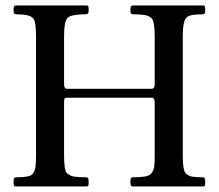

<svg xmlns="http://www.w3.org/2000/svg" viewBox="-20 -675 791 695"><path d="M540 -304.7Q540 -321.3 529.3 -321.3H221.7Q216.8 -321.3 213.9 -318.4Q211.9 -316.4 211.9 -305.7V-113.3Q211.9 -59.6 221.7 -48.8Q233.4 -38.1 249 -35.6Q264.6 -33.2 292 -33.2Q298.8 -32.2 299.8 -28.3Q300.8 -24.4 300.8 -15.6Q300.8 -8.8 299.8 -3.9Q298.8 0 292 0H38.1Q31.2 0 30.3 -4.4Q29.3 -8.8 29.3 -16.6Q29.3 -24.4 30.3 -28.3Q31.2 -32.2 38.1 -33.2Q86.9 -33.2 96.7 -43.9Q106.4 -54.7 108.4 -70.3Q110.4 -85.9 110.4 -113.3V-543Q110.4 -597.7 100.6 -607.9Q90.8 -618.2 77.1 -620.1Q63.5 -623 47.4 -623Q31.2 -623 30.3 -627.4Q29.3 -631.8 29.3 -638.7Q29.3 -646.5 30.3 -650.4Q31.2 -654.3 38.1 -655.3H292Q298.8 -655.3 299.8 -651.4Q300.8 -647.5 300.8 -639.6Q300.8 -631.8 299.8 -627.9Q298.8 -623 281.7 -623Q264.6 -623 249 -620.1Q233.4 -618.2 224.6 -610.4Q211.9 -596.7 211.9 -543V-370.1Q211.9 -353.5 223.6 -353.5H528.3Q540 -353.5 540 -370.1V-543Q540 -596.7 529.3 -608.4Q518.6 -618.2 503.4 -620.6Q488.3 -623 471.2 -623Q454.1 -623 453.1 -627.4Q452.1 -631.8 452.1 -639.6Q452.1 -647.5 453.6 -651.4Q455.1 -655.3 462.9 -655.3H713.9Q720.7 -655.3 721.7 -651.4Q722.7 -647.5 722.7 -639.6Q722.7 -631.8 721.7 -627.4Q720.7 -623 705.6 -623Q690.4 -623 675.8 -620.6Q661.1 -618.2 654.3 -610.4Q641.6 -597.7 641.6 -543V-113.3Q641.6 -59.6 651.4 -48.8Q661.1 -38.1 675.8 -35.6Q690.4 -33.2 713.9 -33.2Q720.7 -32.2 721.7 -28.3Q722.7 -24.4 722.7 -15.6Q722.7 -8.8 721.7 -4.4Q720.7 0 713.9 0H462.9Q455.1 0 453.6 -4.4Q452.1 -8.8 452.1 -16.6Q452.1 -24.4 453.1 -28.3Q454.1 -32.2 460.9 -33.2Q513.7 -33.2 524.4 -43.9Q535.2 -54.7 538.1 -70.3Q540 -85.9 540 -113.3Z"/></svg>

Font: Menaion Unicode
Style: Regular
Weight: 400
Designer: Aleksandr Andreev
Foundry: Ponomar Technologies, Inc.
Version: 2.0